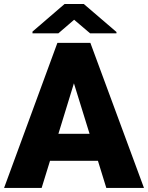

<svg xmlns="http://www.w3.org/2000/svg" viewBox="-22 -921 726 941"><path d="M499 0 458 -132.8H223.1L182.1 0H-2L259.3 -710.9H420.9L683.6 0ZM264.2 -265.1H417L340.3 -512.7ZM388.7 -901.4 548.8 -764.2V-757.8H419.4L341.3 -824.2L264.2 -757.8H137.2V-766.1L294.4 -901.4Z"/></svg>

Font: Vazirmatn RD UI FD Black
Style: Regular
Weight: 900
Designer: Saber Rastikerdar
Foundry: Saber Rastikerdar
Version: Version 33.003